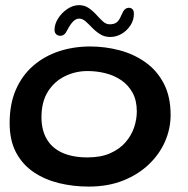

<svg xmlns="http://www.w3.org/2000/svg" viewBox="-20 -680 710 727"><path d="M315.5 26.5Q257.5 26.5 203.8 13.5Q150 0.5 107.8 -28Q65.5 -56.5 41 -102.2Q16.5 -148 16.5 -214Q16.5 -286.5 40.2 -340.8Q64 -395 106 -431.2Q148 -467.5 203.2 -485.8Q258.5 -504 321.5 -504Q378.5 -504 433 -489.5Q487.5 -475 531 -444Q574.5 -413 600.2 -363.8Q626 -314.5 626 -245Q626 -192.5 604.8 -144Q583.5 -95.5 543.2 -57.2Q503 -19 445.8 3.8Q388.5 26.5 315.5 26.5ZM311 -84Q362 -84 397.5 -99.8Q433 -115.5 455.2 -141.2Q477.5 -167 487.8 -197.5Q498 -228 498 -258Q498 -300 481.8 -329.2Q465.5 -358.5 438.8 -376.5Q412 -394.5 379 -402.8Q346 -411 311.5 -411Q266.5 -411 226.5 -391.8Q186.5 -372.5 161.8 -333.8Q137 -295 137 -236Q137 -188 156.8 -153.8Q176.5 -119.5 215.5 -101.8Q254.5 -84 311 -84ZM208.5 -544.5Q199 -544.5 192.8 -550.2Q186.5 -556 186.5 -567.5Q186.5 -588.5 200 -610Q213.5 -631.5 235 -646Q256.5 -660.5 279 -660.5Q300 -660.5 316 -649.5Q332 -638.5 344.8 -624.2Q357.5 -610 369.5 -599Q381.5 -588 395 -588Q411.5 -588 421.2 -594.8Q431 -601.5 439.5 -622.5Q446.5 -639 453 -644.8Q459.5 -650.5 469 -650.5Q475.5 -650.5 481.2 -645.5Q487 -640.5 487 -627.5Q487 -604 474 -584Q461 -564 440.8 -552Q420.5 -540 397.5 -540Q375.5 -540 359 -550.5Q342.5 -561 329.2 -574.8Q316 -588.5 304.2 -599Q292.5 -609.5 280 -609.5Q267 -609.5 256 -597.8Q245 -586 235 -566.5Q229 -554 222.5 -549.2Q216 -544.5 208.5 -544.5Z"/></svg>

Font: Gluten Thin
Style: Regular
Weight: 400
Version: Version 1.300